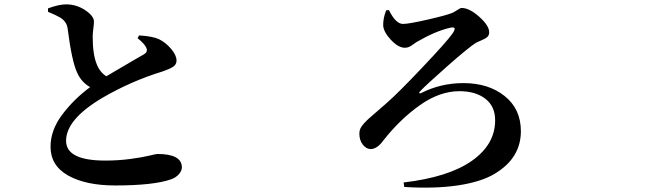

<svg xmlns="http://www.w3.org/2000/svg" viewBox="-20 -810 3040 881"><path d="M611.3 -634.8 618.2 -647.5Q681.6 -643.6 710 -629.9Q740.2 -615.2 765.1 -585.9Q790 -556.6 790 -532.2Q790 -514.6 775.4 -504.4Q760.7 -494.1 723.6 -481.4Q581.1 -437.5 450.2 -361.3Q283.2 -262.7 283.2 -164.1Q283.2 -73.2 462.9 -73.2Q523.4 -73.2 578.1 -80.6Q632.8 -87.9 664.6 -95.7Q696.3 -103.5 702.1 -103.5Q814.5 -103.5 814.5 -42Q814.5 -26.4 800.8 -10.7Q787.1 4.9 765.6 12.7Q684.6 41 508.8 41Q374 41 293 -4.4Q211.9 -49.8 211.9 -136.7Q211.9 -212.9 265.6 -284.2Q319.3 -355.5 393.6 -410.2Q353.5 -432.6 334 -476.6Q309.6 -527.3 290 -681.6Q285.2 -710.9 257.8 -728.5Q238.3 -740.2 200.2 -755.9V-771.5Q250 -790 283.2 -790Q331.1 -790 371.1 -763.2Q411.1 -736.3 411.1 -710.9Q411.1 -701.2 408.2 -678.2Q405.3 -655.3 405.3 -641.6Q405.3 -560.5 423.8 -515.6Q437.5 -479.5 467.8 -460Q509.8 -485.4 574.2 -522.5Q638.7 -559.6 641.6 -561.5Q676.8 -582 611.3 -634.8Z M1752 -762.7 1764.6 -763.7Q1795.9 -700.2 1829.1 -700.2Q1855.5 -700.2 1942.9 -720.2Q2030.3 -740.2 2055.7 -751Q2066.4 -755.9 2079.1 -764.6Q2091.8 -773.4 2098.6 -773.4Q2133.8 -773.4 2179.2 -732.9Q2224.6 -692.4 2224.6 -662.1Q2224.6 -648.4 2216.3 -640.6Q2208 -632.8 2189 -625Q2169.9 -617.2 2165 -614.3Q2131.8 -593.8 2033.2 -506.8Q1934.6 -419.9 1907.2 -390.6Q1902.3 -385.7 1904.3 -382.8Q1906.2 -379.9 1912.1 -382.8Q2002 -428.7 2106.4 -428.7Q2221.7 -428.7 2295.9 -369.1Q2370.1 -309.6 2370.1 -208Q2370.1 -147.5 2340.8 -98.6Q2311.5 -49.8 2250 -12.7Q2188.5 24.4 2082.5 40.5Q1976.6 56.6 1835 47.9L1832 27.3Q2039.1 2.9 2145.5 -72.3Q2252 -147.5 2252 -257.8Q2252 -322.3 2207 -356.9Q2162.1 -391.6 2087.9 -391.6Q1998 -391.6 1907.7 -328.1Q1817.4 -264.6 1740.2 -167Q1710.9 -126 1680.7 -126Q1661.1 -126 1645 -146Q1628.9 -166 1628.9 -197.3Q1628.9 -210 1633.8 -220.7Q1638.7 -231.4 1651.4 -245.1Q1664.1 -258.8 1675.8 -269Q1687.5 -279.3 1712.4 -300.8Q1737.3 -322.3 1754.9 -337.9Q1806.6 -382.8 1918.5 -501Q2030.3 -619.1 2055.7 -655.3Q2068.4 -673.8 2065.9 -680.2Q2063.5 -686.5 2044.9 -682.6Q1977.5 -667 1891.6 -617.2Q1887.7 -615.2 1877.4 -607.4Q1867.2 -599.6 1857.9 -595.2Q1848.6 -590.8 1837.9 -590.8Q1807.6 -590.8 1773.9 -627Q1740.2 -663.1 1738.3 -692.4Q1737.3 -725.6 1752 -762.7Z"/></svg>

Font: Bpmf Zihi Serif Bold
Style: Bold
Weight: 700
Foundry: But Ko
Version: Version 1.320